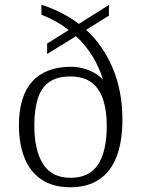

<svg xmlns="http://www.w3.org/2000/svg" viewBox="-20 -781 596 811"><path d="M277 10Q204 10 155.5 -22.5Q107 -55 83.5 -114Q60 -173 60 -252Q60 -375 116.5 -437Q173 -499 282 -499Q306 -499 330.5 -492.5Q355 -486 377 -474Q399 -462 415 -444Q399 -498 370 -544.5Q341 -591 301 -628L179 -553V-597L270 -654Q245 -674 216.5 -690Q188 -706 155 -719V-761Q198 -747 238 -727Q278 -707 313 -680L440 -760V-715L344 -655Q415 -590 456 -493.5Q497 -397 497 -276Q497 -183 472.5 -119.5Q448 -56 399 -23Q350 10 277 10ZM278 -30Q358 -30 394.5 -86.5Q431 -143 431 -251Q431 -312 416 -359Q401 -406 367.5 -432Q334 -458 277 -458Q220 -458 186.5 -433.5Q153 -409 139 -362.5Q125 -316 125 -251Q125 -146 162 -88Q199 -30 278 -30Z"/></svg>

Font: Noto Serif Hebrew Light
Style: Regular
Weight: 300
Version: Version 2.003